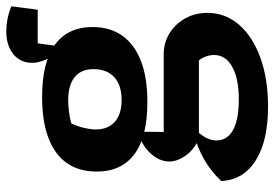

<svg xmlns="http://www.w3.org/2000/svg" viewBox="-151 -514 873 611"><g transform="rotate(-90 285.5 -208.5)"><path d="M252 208Q142 208 80 168.5Q18 129 15 59Q45 27 83 5Q121 -17 167 -28H183Q161 -6 152.5 11Q144 28 144 43Q144 78 177 96.5Q210 115 275 115Q341 115 378.5 94Q416 73 416 36Q416 24 411.5 11Q407 -2 399 -12H148Q112 -30 94.5 -56Q77 -82 77 -106Q77 -137 102 -165Q127 -193 172 -207L171 -124H419Q455 -124 485 -105.5Q515 -87 532.5 -55.5Q550 -24 550 15Q550 72 512.5 115.5Q475 159 407.5 183.5Q340 208 252 208ZM267 -176Q155 -176 100 -217.5Q45 -259 45 -337Q45 -393 71.5 -431.5Q98 -470 151 -490.5Q204 -511 282 -511Q393 -511 449 -470Q505 -429 505 -350Q505 -295 477.5 -256Q450 -217 397 -196.5Q344 -176 267 -176ZM273 -258Q320 -258 345.5 -281.5Q371 -305 371 -347Q371 -387 345.5 -407.5Q320 -428 272 -428Q256 -428 235.5 -425.5Q215 -423 198 -418Q188 -396 183.5 -375.5Q179 -355 179 -341Q179 -301 203.5 -279.5Q228 -258 273 -258ZM430 -457Q410 -478 400.5 -501Q391 -524 391 -542Q391 -580 418.5 -602.5Q446 -625 492 -625Q509 -625 528.5 -621.5Q548 -618 571 -609L560 -525H453L444 -457Z"/></g></svg>

Font: Piazzolla Thin ExtraBold
Style: Regular
Weight: 800
Version: Version 2.005